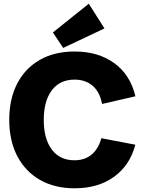

<svg xmlns="http://www.w3.org/2000/svg" viewBox="-20 -991 763 1024"><path d="M378.4 13.2Q271 13.2 192.9 -31.7Q114.7 -76.7 72 -158.7Q29.3 -240.7 29.3 -352.1Q29.3 -462.9 71.5 -544.7Q113.8 -626.5 191.9 -671.4Q270 -716.3 378.4 -716.3Q503.9 -716.3 589.6 -654.1Q675.3 -591.8 702.1 -477.5L524.4 -436.5Q512.2 -501 473.9 -533.7Q435.5 -566.4 377.9 -566.4Q298.8 -566.4 256.1 -509Q213.4 -451.7 213.4 -351.6Q213.4 -250.5 256.3 -193.4Q299.3 -136.2 377 -136.2Q432.1 -136.2 468.5 -166.5Q504.9 -196.8 520.5 -253.9L701.7 -219.2Q672.9 -108.9 587.9 -47.9Q502.9 13.2 378.4 13.2ZM316.9 -735.4 262.2 -817.9 453.6 -971.2 537.1 -839.4Z"/></svg>

Font: Schibsted Grotesk ExtraBold
Style: Regular
Weight: 800
Designer: Bakken & Baeck AS, Henrik Kongsvoll
Foundry: Schibsted ASA
Version: Version 1.100; ttfautohint (v1.8.4.7-5d5b);gftools[0.9.25]